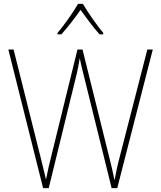

<svg xmlns="http://www.w3.org/2000/svg" viewBox="-20 -969 828 989"><path d="M407 -949H382C358 -907 308 -836 276 -799V-792H296C329 -828 368 -880 395 -918C423 -879 460 -828 493 -792H512V-799C484 -832 432 -906 407 -949ZM767 -714H739L597 -162C584 -114 578 -82 570 -40C561 -84 555 -111 542 -162L405 -714H379L244 -164C234 -126 225 -85 217 -44C210 -75 201 -109 188 -163L50 -714H23L202 0H231L375 -588C381 -616 385 -632 391 -670C398 -631 404 -612 413 -574L555 0H584Z"/></svg>

Font: Noto Sans Lao SemiCondensed Thin
Style: Regular
Weight: 100
Width: 4
Designer: Monotype Design Team
Foundry: Monotype Imaging Inc.
Version: Version 2.003